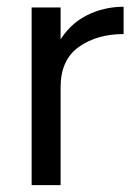

<svg xmlns="http://www.w3.org/2000/svg" viewBox="-20 -537 390 557"><path d="M338.6 -517.4V-438.2Q261.2 -438.2 208.5 -400.7Q155.8 -363.2 155.8 -283.6L118.8 -278.6Q118.8 -358.8 149.5 -412.4Q180.2 -466 230.2 -491.7Q280.2 -517.4 338.6 -517.4ZM71.8 -515.4H155.8V0H71.8Z"/></svg>

Font: 寒蝉端黑体 Light
Style: Regular
Weight: 300
Designer: ChillDuanSans {Warren2060}; 
Source Han Sans {Ryoko NISHIZUKA 西塚涼子 (kana, bopomofo & ideographs); Paul D. Hunt (Latin, G
Foundry: ChillType&Adobe
Version: Version 1.300;Glyphs 3.3 (3306)